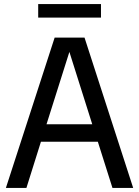

<svg xmlns="http://www.w3.org/2000/svg" viewBox="-20 -925 685 945"><path d="M9 0 249 -740H396L635.5 0H533.5L461.5 -227.5H181.5L110 0ZM209 -313.5H434L321.5 -669.5ZM168 -838.5V-905H477V-838.5Z"/></svg>

Font: Encode Sans SmCnd Md
Style: Regular
Weight: 500
Width: 4
Designer: Multiple Designers
Foundry: Impallari Type
Version: Version 3.002; ttfautohint (v1.8.3) -l 8 -r 50 -G 200 -x 14 